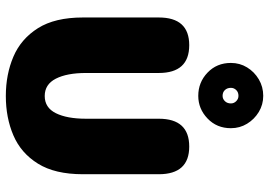

<svg xmlns="http://www.w3.org/2000/svg" viewBox="-152 -760 924 659"><g transform="rotate(90 309.5 -431.0)"><path d="M310 10.5Q236 10.5 175 -15.5Q114 -41.5 77.2 -99.8Q40.5 -158 40.5 -254V-514.5Q40.5 -619 135.5 -619Q231 -619 231 -514.5V-264.5Q231 -199.5 250.5 -161.2Q270 -123 310 -123Q350 -123 369 -161.2Q388 -199.5 388 -264.5V-514.5Q388 -619 483.5 -619Q578.5 -619 578.5 -514.5V-254Q578.5 -158 542.2 -99.8Q506 -41.5 445.2 -15.5Q384.5 10.5 310 10.5ZM309.5 -650Q263 -650 229.8 -681.8Q196.5 -713.5 196.5 -762Q196.5 -792.5 211.8 -817.5Q227 -842.5 252.8 -857.8Q278.5 -873 309.5 -873Q339.5 -873 364.8 -857.8Q390 -842.5 405.2 -817.5Q420.5 -792.5 420.5 -762Q420.5 -713.5 387.2 -681.8Q354 -650 309.5 -650ZM309.5 -733.5Q320 -733.5 327.8 -741.5Q335.5 -749.5 335.5 -762Q335.5 -772.5 327.8 -780.2Q320 -788 309.5 -788Q297 -788 289.5 -780.2Q282 -772.5 282 -762Q282 -749.5 289.5 -741.5Q297 -733.5 309.5 -733.5Z"/></g></svg>

Font: Sono Monospace ExtraBold
Style: Regular
Weight: 800
Version: Version 2.112